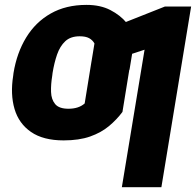

<svg xmlns="http://www.w3.org/2000/svg" viewBox="-20 -573 813 797"><path d="M264.2 -121.6Q285.6 -121.6 302.5 -127.2Q319.3 -132.8 331.5 -143.6L359.9 -318.8H522.5L488.3 -108.4Q464.8 -76.7 432.4 -49.6Q399.9 -22.5 354 -6.3Q308.1 9.8 244.1 9.8Q159.7 9.8 108.9 -25.1Q58.1 -60.1 40.3 -120.8Q22.5 -181.6 34.7 -258.3L36.1 -270Q49.8 -353.5 88.6 -417.2Q127.4 -481 190.4 -516.8Q253.4 -552.7 338.9 -552.7Q397 -552.7 438.2 -531.2Q479.5 -509.8 505.1 -478.8Q530.8 -447.8 540 -419.9L517.6 -283.2L356.4 -296.9L372.1 -392.6Q364.3 -406.7 349.9 -414.6Q335.4 -422.4 311 -422.4Q272.9 -422.4 251 -401.9Q229 -381.3 217 -346.9Q205.1 -312.5 198.2 -270L196.8 -258.3Q190.9 -222.7 191.9 -191.4Q192.9 -160.2 209 -140.9Q225.1 -121.6 264.2 -121.6ZM773.4 -545.9 649.9 204.1H485.8L580.1 -366.7L454.1 -325.2L478.5 -472.2L664.6 -545.9Z"/></svg>

Font: Inter 24pt ExtraBold
Style: Italic
Weight: 800
Italic angle: -9.3988°
Designer: Rasmus Andersson
Foundry: rsms
Version: Version 4.001;git-66647c0bb